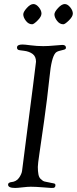

<svg xmlns="http://www.w3.org/2000/svg" viewBox="-20 -924 380 949"><path d="M95 -853Q95 -865 112.5 -884.5Q130 -904 145 -904Q159 -904 172 -888Q185 -872 185 -857Q185 -842 166 -823Q147 -804 139 -804Q121 -804 108 -821Q95 -838 95 -853ZM249 -853Q249 -865 267 -884.5Q285 -904 300 -904Q314 -904 327 -888Q340 -872 340 -857Q340 -842 320.5 -823Q301 -804 293 -804Q275 -804 262 -821Q249 -838 249 -853ZM20 -11Q20 -18 26 -21Q32 -24 39.5 -24.5Q47 -25 57 -30Q67 -35 74 -45Q87 -64 89 -79Q91 -98 109.5 -239Q128 -380 143 -498.5Q158 -617 158 -619Q158 -645 141 -657.5Q124 -670 98.5 -673Q73 -676 72 -677Q64 -680 64 -689Q64 -704 91 -704Q102 -704 132 -700Q162 -696 194 -696Q218 -696 249.5 -699Q281 -702 288 -702Q306 -702 306 -688Q306 -681 296.5 -678.5Q287 -676 273.5 -672.5Q260 -669 254 -662Q234 -639 225 -545Q213 -432 198 -326Q183 -220 175 -166.5Q167 -113 167 -99Q167 -77 170 -62Q173 -47 180.5 -40Q188 -33 192.5 -30Q197 -27 209 -25Q221 -23 224 -22Q228 -21 233 -20Q238 -19 241.5 -18.5Q245 -18 248 -17Q251 -16 252.5 -14Q254 -12 254 -9Q254 -2 251 1Q248 4 245 4.5Q242 5 233 5Q229 5 192.5 2Q156 -1 132 -1Q117 -1 91 2Q65 5 55 5Q20 5 20 -11Z"/></svg>

Font: OFL Sorts Mill Goudy TT
Style: Italic
Weight: 500
Italic angle: -6°
Version: Version 003.000